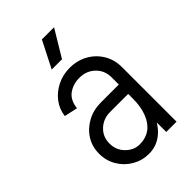

<svg xmlns="http://www.w3.org/2000/svg" viewBox="-215 -775 870 870"><g transform="rotate(-45 220.5 -340.0)"><path d="M330 0V-350H396V0ZM205 15V-45Q245 -45 272.5 -65Q300 -85 315 -123.5Q330 -162 330 -215H368Q368 -147 347 -95Q326 -43 289.5 -14Q253 15 205 15ZM205 15Q162 15 125.5 -6Q89 -27 67 -63.5Q45 -100 45 -145H111Q111 -102 140 -73.5Q169 -45 205 -45ZM45 -145Q45 -191 67.5 -226.5Q90 -262 128.5 -283Q167 -304 215 -304V-244Q171 -244 141 -216Q111 -188 111 -145ZM215 -244V-304H383V-244ZM330 -215V-351H368V-215ZM396 -350H330Q330 -394 300 -423Q270 -452 225 -452V-515Q274 -515 312.5 -493.5Q351 -472 373.5 -434.5Q396 -397 396 -350ZM120 -362 56 -376Q61 -416 84.5 -447Q108 -478 145 -496.5Q182 -515 225 -515V-452Q185 -452 155 -430.5Q125 -409 120 -362ZM229 -567H163L228 -695H306Z"/></g></svg>

Font: Akshar Light Light
Style: Regular
Weight: 300
Version: Version 1.100